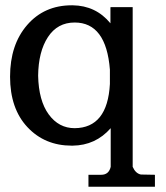

<svg xmlns="http://www.w3.org/2000/svg" viewBox="-20 -535 625 725"><path d="M397 -447V-508L398 -507V-508H481V95Q492 120 512 124L565 125V170H314V125H362Q391 125 398 95V-51Q341 14 254 15H251Q149 15 83.5 -55Q18 -125 18 -245.5Q18 -366 82.5 -440.5Q147 -515 251 -515H254Q342 -514 397 -447ZM124 -249Q126 -155 164 -103Q202 -51 262 -51Q386 -52 395 -218V-272Q381 -450 262 -450Q197 -450 161 -395Q125 -340 124 -249Z"/></svg>

Font: Sawarabi Mincho
Style: Regular
Weight: 400
Version: Version 1.00